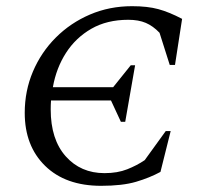

<svg xmlns="http://www.w3.org/2000/svg" viewBox="-20 -591 649 621"><path d="M307 10Q192 10 126 -54.5Q60 -119 60 -226Q60 -297 86.5 -359.5Q113 -422 160.5 -469.5Q208 -517 271 -544Q334 -571 407 -571Q457 -571 492 -561.5Q527 -552 569 -530L546 -381H529L496 -485Q475 -507 451.5 -517Q428 -527 395 -527Q326 -527 275.5 -498Q225 -469 193.5 -420Q162 -371 151 -309H346L403 -380H417L385 -197H371L339 -266H145Q144 -252 144 -237Q144 -140 192.5 -85.5Q241 -31 318 -31Q360 -31 391.5 -43.5Q423 -56 448 -73L516 -167H532L499 -35Q464 -16 420 -3Q376 10 307 10Z"/></svg>

Font: Spectral SC
Style: Italic
Weight: 400
Italic angle: -10°
Designer: Jean-Baptiste Levee
Foundry: Production Type
Version: Version 2.001